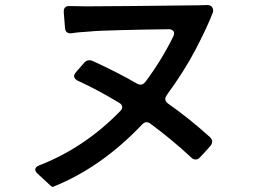

<svg xmlns="http://www.w3.org/2000/svg" viewBox="-20 -737 1040 762"><path d="M636 -344Q636 -334 647 -326Q731 -267 813 -193Q822 -184 822 -175Q822 -167 816 -159Q790 -129 773 -112Q766 -104 756 -104Q747 -104 740 -111Q659 -186 577 -246Q570 -252 561 -252Q553 -252 544 -243Q384 -74 194 3Q189 6 184.5 3Q180 0 169 -11L130 -47Q120 -56 120 -64Q120 -74 134 -80Q315 -150 457 -296Q465 -304 465 -312Q465 -322 453 -329Q363 -383 288 -417Q274 -425 274 -435Q274 -441 281 -450L315 -489Q324 -498 334 -498Q341 -498 348 -495Q450 -448 524 -405Q531 -401 538 -401Q548 -401 557 -412Q622 -499 668 -593Q671 -599 671 -605Q671 -612 665 -616.5Q659 -621 649 -621Q562 -620 461.5 -617.5Q361 -615 337 -612Q285 -609 265 -605Q240 -602 238 -626L233 -689Q232 -713 255 -713L313 -712H349Q431 -712 767 -716L803 -717Q817 -717 822.5 -707.5Q828 -698 825 -688Q802 -628 756.5 -541Q711 -454 642 -360Q636 -351 636 -344Z"/></svg>

Font: Shippori Gothic B2 Bold
Style: Regular
Weight: 700
Designer: FONTDASU
Foundry: FONTDASU / Google Inc. / but / Adobe
Version: Version 1.130